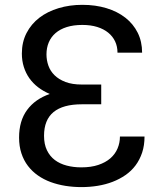

<svg xmlns="http://www.w3.org/2000/svg" viewBox="-20 -757 671 787"><path d="M394.9 -329.5H315.3Q238.3 -329.5 199.4 -297.6Q160.5 -265.6 160.5 -200.3Q160.5 -165.8 172.4 -141.2Q184.3 -116.5 204.9 -101Q225.5 -85.6 253.4 -78.3Q281.2 -71 313.2 -71Q353.3 -71 383 -81Q412.6 -90.9 432.4 -108.1Q452.1 -125.4 461.8 -148.4Q471.6 -171.5 471.6 -197.4H572.4Q572.4 -161.2 562.7 -131.7Q552.9 -102.3 535.7 -79.2Q518.5 -56.1 494.3 -39.4Q470.2 -22.7 441.6 -11.7Q413 -0.7 380.5 4.6Q348 9.9 313.9 9.9Q280.2 9.9 248 4.8Q215.9 -0.4 187.5 -10.8Q159.1 -21.3 135.5 -37.8Q111.9 -54.3 94.6 -76.9Q77.4 -99.4 67.8 -128.4Q58.2 -157.3 58.2 -193.2Q58.2 -261.7 91.1 -306.3Q123.9 -350.9 183.9 -371.8Q157.3 -383.2 136.2 -399.3Q115.1 -415.5 100.3 -436.4Q85.6 -457.4 77.6 -482.8Q69.6 -508.2 69.6 -537.6Q69.6 -584.5 88.8 -621.6Q108 -658.7 141.3 -684.3Q174.7 -709.9 220 -723.5Q265.3 -737.2 317.5 -737.2Q371.4 -737.2 416.4 -723.5Q461.3 -709.9 493.8 -684.5Q526.3 -659.1 544.4 -622.9Q562.5 -586.6 562.5 -541.2H461.6Q461.6 -566.4 451.9 -587.2Q442.1 -608 423.7 -623Q405.2 -638.1 378.4 -646.5Q351.6 -654.8 317.5 -654.8Q281.2 -654.8 253.7 -646.1Q226.2 -637.4 207.7 -621.4Q189.3 -605.5 179.9 -583.3Q170.5 -561.1 170.5 -534.1Q170.5 -510.3 178.3 -488.1Q186.1 -465.9 203.5 -448.7Q220.9 -431.5 248.4 -421Q275.9 -410.5 315.3 -410.5H394.9V-390.6Z"/></svg>

Font: Fast_Sans-Dotted
Style: Regular
Weight: 400
Version: Version 3.018